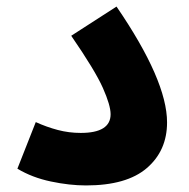

<svg xmlns="http://www.w3.org/2000/svg" viewBox="-20 -559 575 585"><path d="M33 -45Q78 -18 135 -6Q192 6 242 6Q366 6 427.5 -47Q489 -100 489 -186Q489 -314 335 -539L197 -450Q270 -344 293.5 -291Q317 -238 317 -211Q317 -154 226 -154Q190 -154 156 -163Q122 -172 89 -187Z"/></svg>

Font: Noto Sans Arabic Extra
Style: Regular
Weight: 800
Designer: Nadine Chahine - Monotype Design Team
Foundry: Monotype Imaging Inc.
Version: Version 1.902